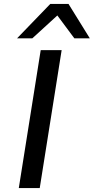

<svg xmlns="http://www.w3.org/2000/svg" viewBox="-20 -961 479 981"><path d="M76 0 188 -705H295L183 0ZM67 -765 237 -941H330L439 -765H360L273 -882L145 -765Z"/></svg>

Font: Nunito Sans 7pt SemiExpanded Medium
Style: Italic
Weight: 500
Width: 6
Italic angle: -9°
Designer: Vernon Adams
Foundry: Vernon Adams
Version: Version 3.101;gftools[0.9.27]